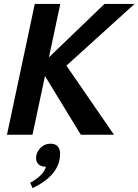

<svg xmlns="http://www.w3.org/2000/svg" viewBox="-20 -696 715 992"><path d="M568.8 0H397.5L212.4 -303.2L147.9 0H16.1L159.7 -675.8H291.5L232.9 -399.9L520 -675.8H675.3L323.2 -356.9ZM147.9 275.9 136.2 248Q204.6 210.9 217.3 165.5Q186.5 165.5 173.8 146.5Q166.5 135.3 166.5 121.1Q166.5 90.3 190.9 66.4Q211.4 46.4 242.2 46.4Q270 46.4 282.7 66.9Q290.5 80.1 290.5 97.7Q290.5 208.5 147.9 275.9Z"/></svg>

Font: Cadman
Style: Bold Italic
Weight: 700
Italic angle: -12°
Designer: Paul James MIller
Foundry: High-Logic / Made with FontCreator
Version: Version 2.114;March 28, 2021;FontCreator 13.0.0.2683 64-bit